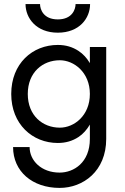

<svg xmlns="http://www.w3.org/2000/svg" viewBox="-20 -690 610 940"><path d="M105 -670C105 -601 158 -530 263 -530C369 -530 421 -601 421 -670H350C350 -645 334 -595 263 -595C192 -595 176 -645 176 -670ZM44 30C44 149 138 230 272 230C387 230 500 148 500 -10V-460H420V-381C405 -406 387 -426 364 -441C335 -460 302 -470 263 -470C139 -470 35 -379 35 -230C35 -82 139 10 263 10C302 10 335 0 364 -19C387 -34 405 -55 420 -80V-10C420 106 341 155 272 155C182 155 125 96 125 30ZM116 -230C116 -336 189 -395 273 -395C342 -395 420 -336 420 -230C420 -124 343 -65 273 -65C189 -65 116 -124 116 -230Z"/></svg>

Font: Jost
Style: Regular
Weight: 400
Version: Version 3.710